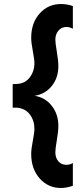

<svg xmlns="http://www.w3.org/2000/svg" viewBox="-20 -734 403 954"><path d="M342 189Q311 200 283 200Q219 200 177 152.5Q135 105 135 31Q135 7 143 -34Q151 -75 151 -94Q151 -135 128.5 -165Q106 -195 65 -199H43V-316Q54 -316 65 -317Q105 -319 128 -349.5Q151 -380 151 -421Q151 -439 143 -480.5Q135 -522 135 -546Q135 -620 177 -667Q219 -714 283 -714Q313 -714 342 -704V-591Q327 -600 310 -600Q286 -600 270.5 -582Q255 -564 255 -537Q255 -520 262.5 -476Q270 -432 270 -406Q270 -347 237 -306.5Q204 -266 152 -258Q204 -250 237 -208.5Q270 -167 270 -108Q270 -82 262.5 -38.5Q255 5 255 23Q255 50 270 67.5Q285 85 310 85Q327 85 342 76Z"/></svg>

Font: Hind Vadodara SemiBold
Style: Regular
Weight: 600
Designer: Hitesh Malaviya
Foundry: Indian Type Foundry
Version: Version 1.001;PS 1.0;hotconv 1.0.86;makeotf.lib2.5.63406; tt